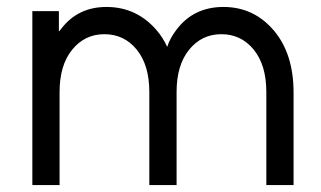

<svg xmlns="http://www.w3.org/2000/svg" viewBox="-20 -532 923 552"><path d="M824 0V-266Q824 -377.3 767.3 -444.3Q709.7 -512 622.3 -512Q535.8 -512 486.3 -445.2Q478.5 -434.7 471.8 -422.9Q465.2 -411.2 460.7 -397.2Q448.3 -424.2 431 -444.3Q373.3 -512 286 -512Q204.8 -512 156.7 -450.3Q155.5 -448.3 153.4 -445.9Q151.3 -443.5 149.3 -441.3V-500H73V0H151.3V-267.3Q151.3 -344.8 187.5 -389.2Q223.7 -433.7 280 -433.7Q337 -433.7 373.2 -389.2Q409.3 -344.8 409.3 -267.3V0H487.7V-267.3Q487.7 -344.8 523.8 -389.2Q560 -433.7 616.3 -433.7Q673.3 -433.7 709.5 -389.2Q745.7 -344.8 745.7 -267.3V0Z"/></svg>

Font: Unageo Variable
Style: Regular
Weight: 300
Designer: Richard Sepsi
Foundry: Richard Sepsi
Version: Version 2.200